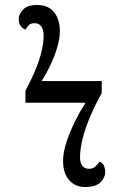

<svg xmlns="http://www.w3.org/2000/svg" viewBox="-20 -740 497 770"><path d="M322 10Q281 10 257 -18Q233 -46 233 -94Q233 -121 240.5 -149.5Q248 -178 260.5 -208.5Q273 -239 289 -269.5Q305 -300 323 -328H82V-376Q109 -427 125 -467Q141 -507 148 -539.5Q155 -572 155 -598Q155 -621 145.5 -634Q136 -647 119 -647Q104 -647 96.5 -640Q89 -633 82 -621Q68 -627 61.5 -638Q55 -649 55 -664Q55 -683 72.5 -701.5Q90 -720 128 -720Q174 -720 197 -691Q220 -662 220 -616Q220 -587 210.5 -553.5Q201 -520 185 -485Q169 -450 147 -415H388V-367Q361 -318 341.5 -272Q322 -226 311.5 -184.5Q301 -143 301 -109Q301 -87 310 -75Q319 -63 338 -63Q352 -63 362 -72Q372 -81 379 -92Q393 -86 397.5 -74Q402 -62 402 -50Q402 -28 383 -9Q364 10 322 10Z"/></svg>

Font: Noto Serif SemiCondensed
Style: Regular
Weight: 400
Width: 4
Designer: Monotype Design Team
Foundry: Monotype Imaging Inc.
Version: Version 2.013